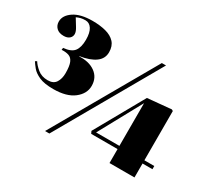

<svg xmlns="http://www.w3.org/2000/svg" viewBox="-146 -952 1285 1192"><g transform="rotate(30 497.0 -356.0)"><path d="M291 14 708 -714H738L322 14ZM737 -14V-114H548L540 -131L736 -480L906 -496L916 -490V-137H987V-114H916V-14ZM570 -137H737V-443ZM204 -237Q139 -237 102.5 -253.5Q66 -270 48 -292Q30 -314 20 -330L32 -337Q45 -315 74 -291Q103 -267 147 -267Q188 -267 205 -294Q222 -321 222 -360Q222 -411 211.5 -436Q201 -461 180 -468.5Q159 -476 128 -474L130 -489Q186 -494 207 -521.5Q228 -549 228 -604Q228 -654 211 -680.5Q194 -707 165 -707Q146 -707 132 -703.5Q118 -700 103 -693Q118 -668 134 -642.5Q150 -617 150 -599Q150 -580 135.5 -567.5Q121 -555 95 -555Q61 -555 43 -573Q25 -591 25 -618Q25 -662 72.5 -694Q120 -726 206 -726Q259 -726 301 -715Q343 -704 367 -678Q391 -652 391 -608Q391 -562 352.5 -534Q314 -506 243 -495V-493Q313 -497 357.5 -464.5Q402 -432 402 -373Q402 -317 350.5 -277Q299 -237 204 -237Z"/></g></svg>

Font: Display Black
Style: Regular
Weight: 900
Designer: Latin by Veronika Burian and Jose Scaglione. Greek by Irene Vlachou. Cyrillic by Vera Evstafieva.
Foundry: TypeTogether
Version: Version 3.002